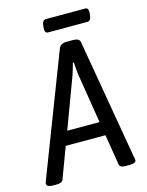

<svg xmlns="http://www.w3.org/2000/svg" viewBox="-147 -920 763 999"><g transform="rotate(-15 234.0 -421.0)"><path d="M13 2Q-6 2 -14 -3Q-22 -8 -22 -16Q-22 -22 -18 -31L231 -678Q240 -702 275 -702H307Q324 -702 334 -697Q344 -692 346 -678L456 -38Q458 -29 459 -23.5Q460 -18 460 -15Q460 2 421 2H404Q373 2 370 -14L343 -180H129L67 -14Q64 -5 53.5 -1.5Q43 2 29 2ZM259 -528 157 -254H331L287 -528Q286 -539 284.5 -557Q283 -575 282 -589H277Q273 -575 268.5 -558.5Q264 -542 259 -528ZM193 -774Q174 -774 177 -804L178 -814Q181 -844 200 -844H412Q431 -844 428 -814L427 -804Q424 -774 405 -774Z"/></g></svg>

Font: Asap Condensed Condensed Regular
Style: Italic
Weight: 400
Width: 3
Italic angle: -6°
Designer: Pablo Cosgaya
Foundry: Omnibus-Type
Version: Version 3.001; ttfautohint (v1.8.4.7-5d5b)